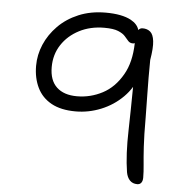

<svg xmlns="http://www.w3.org/2000/svg" viewBox="-52 -761 803 821"><g transform="rotate(5 350.0 -350.5)"><path d="M567 9Q547 9 535 -3.5Q523 -16 519 -38Q507 -113 510 -219Q512 -302 513 -404Q499 -381 479 -361Q439 -321 386 -299.5Q333 -278 277 -278Q214 -278 173 -300.5Q132 -323 112 -364Q92 -405 92 -458Q92 -505 111 -549.5Q130 -594 166 -630.5Q202 -667 253.5 -688.5Q305 -710 369 -710Q439 -710 478 -689Q507 -673 514 -648Q521 -657 532 -657Q552 -657 565 -646Q578 -635 581.5 -606.5Q585 -578 576 -525Q575 -446 576.5 -378Q578 -310 578 -280Q578 -200 581 -152.5Q584 -105 587 -75.5Q590 -46 590 -21Q590 -7 584 1Q578 9 567 9ZM504 -591Q500 -589 496 -589Q483 -589 475.5 -597.5Q468 -606 458.5 -617Q449 -628 428.5 -636.5Q408 -645 369 -645Q309 -645 261.5 -620.5Q214 -596 186.5 -554Q159 -512 159 -458Q159 -401 190 -372Q221 -343 277 -343Q335 -343 386.5 -370Q438 -397 471 -455Q502 -508 504 -591Z"/></g></svg>

Font: Shantell Sans Light Light
Style: Regular
Weight: 300
Version: Version 1.008;[ac192a2d6]